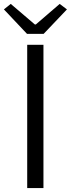

<svg xmlns="http://www.w3.org/2000/svg" viewBox="-37 -961 362 981"><path d="M102 0H185V-732H102ZM101 -788H186L305 -913L268 -941L146 -836H141L18 -941L-17 -913Z"/></svg>

Font: Genne Gothic Normal
Style: Regular
Weight: 350
Designer: Ryoko NISHIZUKA (kana & ideographs); Paul D. Hunt (Latin, Greek & Cyrillic); Wenlong ZHANG (bopomofo); Sandoll Communica
Foundry: Adobe Systems Incorporated
Version: Version 1.004;PS 1.004;hotconv 16.6.51;makeotf.lib2.5.65220